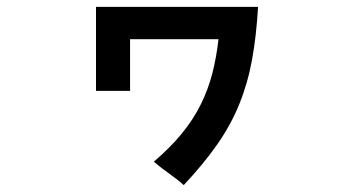

<svg xmlns="http://www.w3.org/2000/svg" viewBox="-20 -417 1040 558"><path d="M730 -397Q725 -312 712.5 -243.5Q700 -175 675.5 -114.5Q651 -54 611.5 2.5Q572 59 514 121Q499 107 475 90Q451 73 427 53Q475 12 508.5 -29Q542 -70 563.5 -113.5Q585 -157 597 -203.5Q609 -250 615 -303H358V-153H259V-397Z"/></svg>

Font: D2Coding
Style: Bold
Weight: 700
Monospace: yes
Designer: Yong-Rak Park; Jeong-Hwan Yoon; Sang-Min Lee;
Foundry: NHN Corporation
Version: Version 1.3.2; Build 20180524